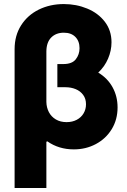

<svg xmlns="http://www.w3.org/2000/svg" viewBox="-20 -737 634 956"><path d="M535.2 -526.4Q535.2 -484.9 518.1 -445.1Q501 -405.3 469.2 -375.5Q515.6 -347.7 540.5 -302.5Q565.4 -257.3 565.4 -202.1Q565.4 -141.6 536.4 -94Q507.3 -46.4 457.5 -19.8Q407.7 6.8 347.7 6.8Q272.5 6.8 215.8 -33.2L210.9 -31.2V199.2H52.7V-492.2Q52.7 -560.1 85.2 -611.1Q117.7 -662.1 173.6 -689.5Q229.5 -716.8 297.9 -716.8Q359.9 -716.8 414.3 -694.3Q468.8 -671.9 502 -628.7Q535.2 -585.4 535.2 -526.4ZM311.5 -128.9Q340.3 -128.9 362.3 -140.6Q384.3 -152.3 396.2 -172.6Q408.2 -192.9 408.2 -217.8Q408.2 -245.6 394 -264.6Q379.9 -283.7 356.7 -293.2Q333.5 -302.7 305.7 -302.7H265.6V-418H294.9Q338.9 -418 357.4 -441.9Q376 -465.8 376 -497.1Q376 -532.2 355.2 -553.2Q334.5 -574.2 297.9 -574.2Q258.8 -574.2 235.1 -550.3Q211.4 -526.4 210.9 -481.4V-229.5Q211.4 -201.7 223.4 -178.7Q235.4 -155.8 258.1 -142.3Q280.8 -128.9 311.5 -128.9Z"/></svg>

Font: Pretendard GOV ExtraBold
Style: Regular
Weight: 800
Designer: Base glyphs from Inter by Rasmus Andersson; Hangeul glyphs from Noto Sans CJK(Source Han Sans) by Jang Soo-young and Kan
Foundry: Kil Hyung-jin
Version: Version 1.309